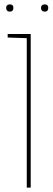

<svg xmlns="http://www.w3.org/2000/svg" viewBox="-20 -855 240 875"><path d="M25 -835Q17 -835 12.5 -831Q8 -827 8 -819Q8 -811 12.5 -806.5Q17 -802 25 -802Q33 -802 37 -806.5Q41 -811 41 -819Q41 -827 37 -831Q33 -835 25 -835ZM184 -835Q176 -835 171.5 -831Q167 -827 167 -819Q167 -811 171.5 -806.5Q176 -802 184 -802Q192 -802 196 -806.5Q200 -811 200 -819Q200 -827 196 -831Q192 -835 184 -835ZM15 -684 102 -681V0H120V-700H15Z"/></svg>

Font: Advent Pro Thin
Style: Regular
Weight: 250
Version: Version 3.000